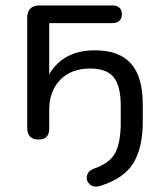

<svg xmlns="http://www.w3.org/2000/svg" viewBox="-20 -506 591 706"><path d="M350 177Q326 185 311 172.5Q296 160 299.5 141.5Q303 123 323 115Q383 95 403.5 56.5Q424 18 424 -56V-117Q424 -190 398 -222Q372 -254 311 -254Q242 -254 201.5 -212.5Q161 -171 161 -102V-33Q161 7 121 7Q80 7 80 -37V-440Q80 -486 126 -486H391Q428 -486 428 -454Q428 -421 391 -421H161V-233Q213 -321 329 -321Q418 -321 461.5 -272.5Q505 -224 505 -121V-59Q505 37 470.5 93.5Q436 150 350 177Z"/></svg>

Font: Nunito
Style: Regular
Weight: 400
Designer: Vernon Adams
Foundry: Vernon Adams
Version: Version 3.602